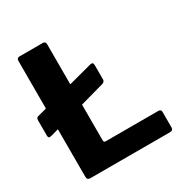

<svg xmlns="http://www.w3.org/2000/svg" viewBox="-171 -876 969 1011"><g transform="rotate(-30 313.5 -371.0)"><path d="M407 -417Q407 -403 391 -398L24 -296Q12 -293 7.5 -296Q3 -299 3 -310V-402Q3 -411 7 -415.5Q11 -420 18 -421L388 -519Q407 -524 407 -505ZM70 -723Q70 -742 86 -742H229Q245 -742 245 -724V-141Q245 -128 256 -128H575Q593 -128 593 -113V-18Q593 -10 588.5 -5Q584 0 574 0H92Q79 0 74.5 -5Q70 -10 70 -21V-723Z"/></g></svg>

Font: Libre Franklin Thin
Style: Bold
Weight: 700
Version: Version 3.000